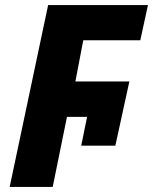

<svg xmlns="http://www.w3.org/2000/svg" viewBox="-20 -734 601 754"><path d="M18 0 169 -714H561L531 -576H307L276 -414H488L433 -162H299L322 -275H243L187 0Z"/></svg>

Font: Noto Sans Disp ExtBd
Style: Italic
Weight: 800
Italic angle: -12°
Designer: Monotype Design Team
Foundry: Monotype Imaging Inc.
Version: Version 2.000;GOOG;noto-source:20170915:90ef993387c0